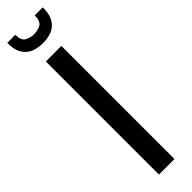

<svg xmlns="http://www.w3.org/2000/svg" viewBox="-316 -898 879 879"><g transform="rotate(-45 123.0 -458.5)"><path d="M72.8 0H173.3V-732.4H72.8ZM122.6 -800.8C161.6 -800.8 190.6 -810.5 209.5 -829.8C228.4 -849.2 237.8 -876.3 237.8 -911.1V-917.5H186C186 -892.4 179.6 -876.3 166.7 -869.1C153.9 -862 139.5 -858.4 123.5 -858.4C107.3 -858.4 92.6 -862.1 79.6 -869.6C66.6 -877.1 60.1 -893.1 60.1 -917.5H8.3V-910.2C8.3 -875.3 18 -848.4 37.4 -829.3C56.7 -810.3 85.1 -800.8 122.6 -800.8Z"/></g></svg>

Font: Antonio
Style: Regular
Weight: 400
Designer: Vernon Adams
Foundry: Vernon Adams
Version: Version 1.002